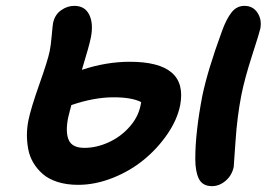

<svg xmlns="http://www.w3.org/2000/svg" viewBox="-20 -657 916 649"><path d="M244.1 -32.2Q205.1 -32.2 174.6 -42Q144 -51.8 124.8 -68.6Q105.5 -85.4 92.8 -106.7Q80.1 -127.9 75.4 -153.1Q70.8 -178.2 71 -202.4Q71.3 -226.6 76.2 -251Q84.5 -291.5 113 -372.1Q141.6 -452.6 147.9 -483.9Q151.9 -502.9 154.8 -536.4Q157.7 -569.8 159.2 -578.1Q164.6 -606.4 185.8 -621.8Q207 -637.2 231 -637.2Q267.1 -637.2 281.7 -607.2Q296.4 -577.1 287.1 -529.8Q282.2 -504.4 256.8 -420.9Q338.9 -448.2 418.9 -448.2Q517.6 -448.2 560.3 -411.6Q603 -375 588.9 -300.8Q579.1 -252.4 546.1 -204.1Q513.2 -155.8 467 -117.7Q420.9 -79.6 361.6 -55.9Q302.2 -32.2 244.1 -32.2ZM696.8 -27.8Q664.6 -27.8 652.3 -52.5Q640.1 -77.1 640.1 -120.1Q640.1 -209.5 664.1 -334Q682.6 -421.9 730 -550.8Q744.6 -591.8 762.2 -614.5Q779.8 -637.2 806.2 -637.2Q835 -637.2 850.3 -614Q865.7 -590.8 859.9 -560.1Q857.9 -549.3 832.5 -470.7Q807.1 -392.1 795.9 -335.9Q781.7 -263.7 776.1 -179.4Q770.5 -95.2 770 -92.8Q763.7 -63.5 742.4 -45.7Q721.2 -27.8 696.8 -27.8ZM210 -257.8Q200.7 -209 212.6 -183.1Q224.6 -157.2 265.1 -157.2Q306.2 -157.2 346.9 -175.8Q387.7 -194.3 417.5 -227.8Q447.3 -261.2 455.1 -300.8Q457 -308.6 457 -312Q425.3 -328.1 363.8 -328.1Q297.9 -328.1 221.2 -301.8Q219.7 -295.4 215.6 -280.5Q211.4 -265.6 210 -257.8Z"/></svg>

Font: Shantell Sans Irregular
Style: Italic
Weight: 600
Italic angle: -11.31°
Designer: Stephen Nixon, Anya Danilova, Shantell Martin
Foundry: Arrow Type
Version: Version 1.006;[9816181b4]